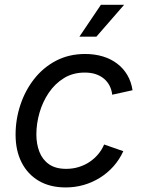

<svg xmlns="http://www.w3.org/2000/svg" viewBox="-20 -781 612 812"><path d="M257.8 11.7Q191.9 11.7 144.5 -15.9Q97.2 -43.5 71.5 -93.8Q45.9 -144 45.9 -211.4Q45.9 -276.4 66.2 -337.4Q86.4 -398.4 124.5 -447Q162.6 -495.6 217 -524.2Q271.5 -552.7 340.3 -552.7Q380.9 -552.7 415.3 -542.2Q449.7 -531.7 475.8 -511.7Q502 -491.7 518.6 -463.4Q535.2 -435.1 540.5 -399.4L454.6 -380.4Q452.1 -401.4 443.4 -418.5Q434.6 -435.5 419.9 -448Q405.3 -460.4 385 -467.3Q364.7 -474.1 338.4 -474.1Q288.6 -474.1 250.5 -450.7Q212.4 -427.2 186.3 -388.7Q160.2 -350.1 147 -304Q133.8 -257.8 133.8 -212.4Q133.8 -171.9 146.7 -138.7Q159.7 -105.5 187.5 -86.2Q215.3 -66.9 259.8 -66.9Q288.1 -66.9 313.2 -74.7Q338.4 -82.5 359.1 -96.4Q379.9 -110.4 395.5 -129.2Q411.1 -147.9 420.4 -169.9L501.5 -141.6Q484.9 -105.5 459.5 -77.1Q434.1 -48.8 402.3 -29.1Q370.6 -9.3 334 1.2Q297.4 11.7 257.8 11.7ZM315.9 -626 406.7 -760.7H504.9L387.7 -626Z"/></svg>

Font: Inter
Style: Italic
Weight: 400
Italic angle: -9.3988°
Designer: Rasmus Andersson
Foundry: rsms
Version: Version 4.001;git-66647c0bb